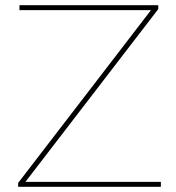

<svg xmlns="http://www.w3.org/2000/svg" viewBox="-20 -720 679 740"><path d="M600 -19H78L590 -685V-700H55V-681H562L50 -15V0H600Z"/></svg>

Font: Montserrat-Alt1 Thin
Style: Regular
Weight: 100
Designer: Differentunic
Foundry: Differentunic
Version: Version 7.222